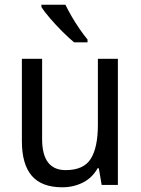

<svg xmlns="http://www.w3.org/2000/svg" viewBox="-20 -786 599 816"><path d="M481 -536V0H412L400 -71H395Q372 -30 332 -10Q292 10 245 10Q157 10 115 -39Q73 -88 73 -186V-536H159V-195Q159 -63 259 -63Q336 -63 366 -111.5Q396 -160 396 -255V-536ZM258 -766Q269 -743 285 -715.5Q301 -688 319 -662Q337 -636 352 -618V-606H295Q273 -624 245 -652Q217 -680 192.5 -708.5Q168 -737 156 -756V-766Z"/></svg>

Font: Noto Sans Telugu SemiCondensed
Style: Regular
Weight: 400
Width: 4
Designer: Jelle Bosma - Monotype Design Team
Foundry: Monotype Imaging Inc.
Version: Version 2.005; ttfautohint (v1.8.4.7-5d5b)